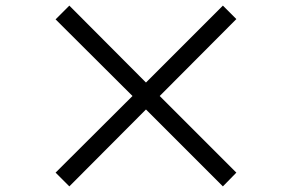

<svg xmlns="http://www.w3.org/2000/svg" viewBox="-20 -718 1040 684"><path d="M822 -103 549 -376 822 -650 774 -698 500 -424 227 -698 178 -649 452 -376 178 -103 227 -54 500 -328 774 -54Z"/></svg>

Font: Kinto Sans
Style: Regular
Weight: 400
Designer: Authors: Ryoko NISHIZUKA  (kana & ideographs); Paul D. Hunt (Latin, Greek & Cyrillic); Wenlong ZHANG  (bopomofo); Sandol
Foundry: Adobe Systems Incorporated, ookami Inc.
Version: Version 0.001